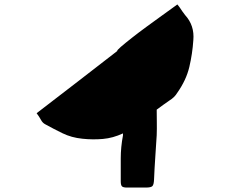

<svg xmlns="http://www.w3.org/2000/svg" viewBox="-20 -811 1040 865"><path d="M184 -251Q172 -257 164.5 -271Q157 -285 145 -301Q239 -373 329 -442.5Q419 -512 508 -581Q506 -584 524.5 -600Q543 -616 573.5 -640Q604 -664 639.5 -690Q675 -716 707 -739Q739 -762 759 -776.5Q779 -791 779 -791Q789 -779 793 -772.5Q797 -766 801 -760.5Q805 -755 814 -743Q857 -696 851 -630Q847 -569 833 -509.5Q819 -450 778 -392Q766 -372 743 -358Q729 -348 714.5 -338Q700 -328 686 -317Q686 -289 686.5 -260Q687 -231 686 -202Q683 -152 679.5 -102Q676 -52 674 -2Q673 21 666.5 27.5Q660 34 637 34H552Q535 34 529.5 28.5Q524 23 524 6Q524 -47 524 -97.5Q524 -148 534 -201V-210Q489 -189 443.5 -185Q398 -181 351 -186Q302 -191 262 -210.5Q222 -230 184 -251Z"/></svg>

Font: Palette Mosaic
Style: Regular
Weight: 400
Designer: Shibuyafont
Version: Version 1.001